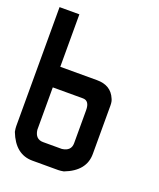

<svg xmlns="http://www.w3.org/2000/svg" viewBox="-111 -632 581 702"><g transform="rotate(20 179.5 -281.0)"><path d="M0 -561.5H77.1V-357.4H220.2Q274.4 -357.4 293 -312.5Q297.9 -303.2 297.9 -287.1V-98.6Q297.9 -32.2 220.2 -2.4Q207.5 0 199.2 0H98.6Q32.2 0 2.4 -77.1Q0 -90.3 0 -98.6ZM77.1 -277.3V-112.3Q81.5 -77.1 112.3 -77.1H185.1Q220.2 -81.5 220.2 -112.3V-240.2Q220.2 -277.3 194.3 -277.3Z"/></g></svg>

Font: Kadhim
Style: Regular
Weight: 400
Designer: Developer/ Husham Jawad
Version: Version 1.00;December 29, 2020;FontCreator 13.0.0.2683 32-bi